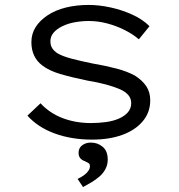

<svg xmlns="http://www.w3.org/2000/svg" viewBox="-20 -555 723 777"><path d="M353 10Q269 10 201 -15Q133 -40 91 -87L144 -137Q181 -97 233.5 -77Q286 -57 348 -57Q379 -57 408.5 -61Q438 -65 461 -75Q484 -85 497.5 -100.5Q511 -116 511 -138Q511 -174 465 -194Q442 -204 409 -213Q376 -222 333 -229Q270 -242 224 -255.5Q178 -269 150 -291Q129 -307 118 -330.5Q107 -354 107 -384Q107 -418 124 -445Q141 -472 172.5 -493Q204 -514 246.5 -524.5Q289 -535 338 -535Q381 -535 427 -525Q473 -515 515 -496Q557 -477 585 -449L542 -396Q516 -418 482.5 -434.5Q449 -451 412.5 -460.5Q376 -470 340 -470Q311 -470 283 -465Q255 -460 232.5 -449Q210 -438 197 -423Q184 -408 184 -388Q184 -372 191 -360.5Q198 -349 213 -339Q234 -327 270 -317.5Q306 -308 355 -298Q408 -289 451.5 -277.5Q495 -266 526 -249Q556 -230 572 -206Q588 -182 588 -149Q588 -100 557.5 -64Q527 -28 474.5 -9Q422 10 353 10ZM316 202 294 169Q309 162 320 154Q331 146 337.5 136.5Q344 127 344 118Q344 108 337.5 104.5Q331 101 323 97Q313 94 305.5 86Q298 78 298 63Q298 44 312.5 33Q327 22 348 22Q375 22 395.5 39Q416 56 416 91Q416 111 407 128.5Q398 146 383 159Q368 172 350.5 182.5Q333 193 316 202Z"/></svg>

Font: Lexend Mega Light
Style: Regular
Weight: 300
Version: Version 1.007